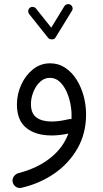

<svg xmlns="http://www.w3.org/2000/svg" viewBox="-20 -648 503 942"><path d="M326.2 -624.5Q333.5 -620.1 335.7 -611.3Q337.9 -602.5 333 -595.2L252 -463.4Q247.1 -454.6 234.6 -454.8Q222.2 -455.1 216.8 -461.4L123 -579.1Q117.7 -585.9 118.7 -595.2Q119.6 -604.5 126.5 -609.9Q133.3 -615.2 142.3 -614Q151.4 -612.8 156.7 -606L231.4 -512.2L295.9 -617.7Q300.8 -625 309.8 -627.2Q318.8 -629.4 326.2 -624.5ZM226.1 -337.4Q267.1 -337.4 299.8 -315.7Q332.5 -293.9 355.5 -257.6Q378.4 -221.2 390.4 -176.8Q402.3 -132.3 402.3 -86.4Q402.3 6.8 359.9 80.8Q317.4 154.8 245.4 204.1Q173.3 253.4 85 273.4Q70.3 276.9 57.6 268.1Q44.9 259.3 42 244.6Q39.1 229.5 48.1 217.3Q57.1 205.1 71.3 201.2Q162.6 177.7 226.1 127.7Q289.6 77.6 315.4 7.3Q272.9 16.6 233.9 16.6Q154.3 16.6 108.6 -20.8Q63 -58.1 63 -135.3Q63 -185.5 84 -231.9Q105 -278.3 141.8 -307.9Q178.7 -337.4 226.1 -337.4ZM131.8 -137.7Q131.8 -91.3 158.9 -71.5Q186 -51.8 233.4 -51.8Q253.9 -51.8 274.9 -54.9Q295.9 -58.1 316.4 -63Q323.2 -64.9 330.6 -63.5Q331.1 -73.7 331.1 -84Q331.1 -112.8 324.2 -144.5Q317.4 -176.3 304 -203.9Q290.5 -231.4 270.8 -248.8Q251 -266.1 224.6 -266.1Q197.3 -266.1 176.3 -246.3Q155.3 -226.6 143.6 -196.8Q131.8 -167 131.8 -137.7Z"/></svg>

Font: Mikhak-DS2-FD Regular
Style: Regular
Weight: 400
Designer: Amin Abedi
Version: Version 3.4